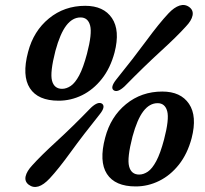

<svg xmlns="http://www.w3.org/2000/svg" viewBox="-20 -738 828 776"><path d="M324.5 -714.5Q399 -714.5 432.5 -664.8Q466 -615 443 -526Q426 -462.5 391.5 -419Q357 -375.5 311.8 -353.2Q266.5 -331 217 -331Q133.5 -331 100.8 -381.5Q68 -432 93.5 -528Q115.5 -612.5 177.8 -663.5Q240 -714.5 324.5 -714.5ZM331.5 -520.5Q353 -602.5 344.2 -635Q335.5 -667.5 305.5 -667.5Q273 -667.5 248 -635Q223 -602.5 204 -532.5Q181.5 -445 190.2 -412Q199 -379 231 -379Q248.5 -379 266 -390.8Q283.5 -402.5 300 -433.2Q316.5 -464 331.5 -520.5ZM483.5 -389Q454.5 -362 439 -373.5Q425 -384.5 449 -415.5Q520 -503.5 571.5 -573.5Q623 -643.5 661 -684Q684 -708.5 705.8 -715.5Q727.5 -722.5 745.5 -709Q762.5 -696 758.2 -675.2Q754 -654.5 731 -630.5Q695 -590.5 629.2 -530.5Q563.5 -470.5 483.5 -389ZM347.5 -302.5Q377 -330 393 -318.5Q407.5 -306.5 383 -276Q316 -192.5 266 -123.5Q216 -54.5 181 -17Q132 35.5 96 8.5Q79 -4.5 83.5 -25.2Q88 -46 110.5 -70Q144.5 -108 209 -167Q273.5 -226 347.5 -302.5ZM636 -368Q710.5 -368 744 -318.2Q777.5 -268.5 754.5 -179.5Q737.5 -116 703 -72.5Q668.5 -29 623.2 -6.8Q578 15.5 528.5 15.5Q445 15.5 412.2 -35Q379.5 -85.5 405 -181.5Q427 -266 489.2 -317Q551.5 -368 636 -368ZM643 -174Q664.5 -256 655.8 -288.5Q647 -321 617 -321Q584.5 -321 559.5 -288.5Q534.5 -256 515.5 -186Q493 -98.5 501.8 -65.5Q510.5 -32.5 542.5 -32.5Q560 -32.5 577.5 -44.2Q595 -56 611.5 -86.8Q628 -117.5 643 -174Z"/></svg>

Font: Fraunces 72pt SuperSoft SemiBold
Style: Italic
Weight: 600
Italic angle: -16°
Version: Version 1.000;[b76b70a41]